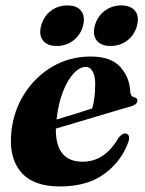

<svg xmlns="http://www.w3.org/2000/svg" viewBox="-20 -678 536 710"><path d="M455.5 -155.5Q430.5 -83 367 -35.8Q303.5 11.5 201 11.5Q103 11.5 57.5 -41.8Q12 -95 22 -190.5Q30 -268 70.2 -331.2Q110.5 -394.5 174 -431.8Q237.5 -469 315.5 -469Q389.5 -469 424.2 -431Q459 -393 461.5 -340Q463 -321 477 -318Q488 -316 488 -306.5Q488 -300 482.8 -294.2Q477.5 -288.5 463.5 -284.5Q447.5 -280 415.2 -270.5Q383 -261 343 -249Q303 -237 262 -224.8Q221 -212.5 186.5 -202.5Q185 -80 285.5 -80Q367.5 -80 418 -168Q432 -185.5 443.5 -184.5Q451.5 -184 455.5 -177Q459.5 -170 455.5 -155.5ZM297 -430.5Q274.5 -430.5 252 -406.2Q229.5 -382 212.5 -338.2Q195.5 -294.5 189 -236Q222.5 -246 258.8 -257.2Q295 -268.5 321 -277Q326 -293.5 329 -315.8Q332 -338 332 -365.5Q332.5 -395 323.2 -412.8Q314 -430.5 297 -430.5ZM189.5 -508Q154.5 -508 138.8 -528.5Q123 -549 132 -582.5Q141 -617 167.5 -637.5Q194 -658 229 -658Q264.5 -658 280.2 -637.5Q296 -617 287 -582.5Q278 -549 251.5 -528.5Q225 -508 189.5 -508ZM388.5 -508Q353.5 -508 337.5 -528.5Q321.5 -549 330.5 -582.5Q339.5 -616.5 366.2 -637.2Q393 -658 428 -658Q464 -658 479.8 -637.5Q495.5 -617 486.5 -582.5Q477.5 -549 451 -528.5Q424.5 -508 388.5 -508Z"/></svg>

Font: Fraunces 72pt
Style: Bold Italic
Weight: 700
Italic angle: -16°
Version: Version 1.000;[b76b70a41]